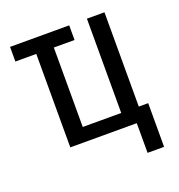

<svg xmlns="http://www.w3.org/2000/svg" viewBox="-122 -619 803 863"><g transform="rotate(-20 280.0 -188.0)"><path d="M438 142V0H120V-447H20V-517H303V-447H204V-67H388V-518H472V-67H517V142Z"/></g></svg>

Font: Ubuntu Sans Mono
Style: Regular
Weight: 400
Monospace: yes
Designer: Dalton Maag Ltd
Foundry: Dalton Maag Ltd
Version: Version 1.006